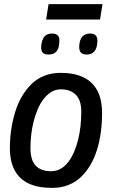

<svg xmlns="http://www.w3.org/2000/svg" viewBox="-20 -903 560 933"><path d="M233 10Q165 10 120 -11Q75 -32 51.5 -75Q28 -118 28 -184Q28 -229 34.5 -273Q41 -317 53.5 -358Q66 -399 86 -433.5Q106 -468 133 -494.5Q160 -521 196 -535Q232 -549 275 -549Q339 -549 384 -528Q429 -507 452.5 -463.5Q476 -420 476 -353Q476 -306 470 -261Q464 -216 451.5 -175.5Q439 -135 419 -101Q399 -67 372.5 -42Q346 -17 311 -3.5Q276 10 233 10ZM228 -71Q254 -71 275 -83Q296 -95 312 -116Q328 -137 340 -165Q352 -193 360 -225.5Q368 -258 371.5 -292.5Q375 -327 375 -361Q375 -416 348.5 -442.5Q322 -469 277 -469Q251 -469 230 -456.5Q209 -444 192 -422Q175 -400 163 -371.5Q151 -343 143 -311Q135 -279 131.5 -246.5Q128 -214 128 -184Q128 -125 153.5 -98Q179 -71 228 -71ZM401 -638Q382 -638 373 -647.5Q364 -657 365 -680Q367 -711 380.5 -725.5Q394 -740 418 -740Q437 -740 446 -730Q455 -720 453 -697Q451 -667 438 -652.5Q425 -638 401 -638ZM216 -638Q196 -638 187.5 -647Q179 -656 180 -678Q183 -710 195.5 -725Q208 -740 233 -740Q252 -740 261.5 -730Q271 -720 268 -697Q267 -666 253.5 -652Q240 -638 216 -638ZM204 -808 216 -883H478L466 -808Z"/></svg>

Font: Georama ExtraCondensed Thin Medium
Style: Italic
Weight: 500
Italic angle: -9°
Version: Version 1.001